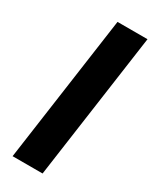

<svg xmlns="http://www.w3.org/2000/svg" viewBox="-184 -745 636 793"><g transform="rotate(30 134.5 -348.5)"><path d="M28 0 126 -697H269L171 0Z"/></g></svg>

Font: Hanken Grotesk ExtraBold
Style: Italic
Weight: 800
Italic angle: -8°
Designer: Alfredo Marco Pradil
Foundry: Hanken Design Co.
Version: Version 3.013